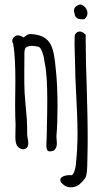

<svg xmlns="http://www.w3.org/2000/svg" viewBox="-20 -652 462 849"><path d="M310.5 -494.6C310.1 -483.9 309.6 -472.2 309.6 -461.4C309.6 -448.2 310.1 -434.1 310.5 -420.9C311 -410.6 311.5 -400.4 311.5 -390.6C312 -338.9 314 -284.2 316.9 -234.4C319.8 -176.3 322.8 -119.6 322.8 -61.5C322.8 -16.1 320.3 33.2 314.9 80.6C313.5 93.8 305.7 125 293.5 122.6C272.9 121.1 246.6 127.9 246.6 143.6C246.6 149.9 251 158.2 263.2 166.5L262.2 166C272 173.3 282.2 176.3 293 176.3C302.7 176.3 312 174.3 319.3 170.9C334.5 165 354.5 139.2 357.4 134.3C364.7 120.1 365.7 94.7 366.2 63.5C366.2 55.2 366.2 46.4 366.7 37.6C367.7 9.3 367.7 -19 367.7 -46.9C367.7 -123.5 365.2 -198.7 363.3 -272C360.8 -342.3 358.9 -410.2 358.9 -475.1V-498.5C350.6 -507.3 341.3 -512.7 333 -512.7C323.7 -512.7 315.9 -507.3 311.5 -498.5ZM330.1 -631.3 326.7 -629.9H327.1C317.4 -625.5 300.3 -617.7 310.1 -589.4C313 -570.3 329.1 -564.5 354 -567.4C363.3 -576.2 366.7 -585.4 366.7 -593.8C366.7 -611.3 353 -628.4 336.4 -632.3ZM219.2 12.7C229 4.4 231.4 -6.3 231.4 -18.6C231.4 -23.9 231 -29.3 230.5 -33.7C230 -39.1 229.5 -44.9 229.5 -48.3C232.9 -87.9 234.4 -134.8 234.4 -182.6C234.4 -239.7 231.9 -298.8 227.1 -341.8C217.8 -433.1 213.9 -499 111.3 -501.5C102.1 -500 95.2 -494.6 89.4 -490.2H89.8C87.4 -488.3 85 -486.8 85.4 -486.8C84 -486.8 81.1 -487.8 78.6 -489.3H79.1C72.8 -492.7 65.4 -497.1 52.7 -495.1C36.1 -487.3 29.3 -473.1 38.1 -459C46.4 -411.6 47.9 -353.5 47.9 -294.4C47.9 -274.9 47.4 -255.9 47.4 -236.3C47.4 -220.7 46.9 -204.6 46.9 -189C46.9 -158.7 47.4 -126.5 48.8 -100.1C48.8 -94.2 48.8 -75.2 48.3 -69.8C47.9 -62 47.9 -55.2 47.9 -47.9C47.9 -19.5 52.7 4.4 82 8.3C100.1 6.3 105 -4.4 105 -19C105 -26.9 103.5 -35.2 102.1 -42C101.1 -47.4 99.6 -57.6 100.1 -60.5V-79.6C100.1 -110.8 97.7 -143.6 94.2 -175.3C92.3 -196.3 90.3 -218.8 88.9 -239.7C87.4 -267.6 87.4 -296.4 87.4 -323.7C87.4 -351.6 87.4 -377.9 87.9 -400.9V-405.8C87.4 -417.5 87.4 -437 95.7 -442.9C104.5 -447.8 112.3 -449.2 120.6 -449.2C126.5 -449.2 134.8 -448.2 145 -446.3C158.7 -445.8 164.6 -427.7 168 -418.5V-418.9L169.4 -414.1C172.4 -405.8 173.8 -399.4 174.8 -393.1C175.3 -388.7 175.8 -384.3 177.2 -376.5C186.5 -335.4 189 -273.4 189 -213.4C189 -173.3 188.5 -133.3 187.5 -97.7L186.5 -45.4C186.5 -39.6 186 -32.7 185.5 -27.3C185.1 -21 185.1 -15.1 185.1 -10.7C185.1 13.7 190.4 22.5 215.8 14.6Z"/></svg>

Font: Amatic Mod Bold ONEptTWO
Style: Bold
Weight: 700
Designer: David Occhino Design
Foundry: David Occhino Design
Version: Version 1.2